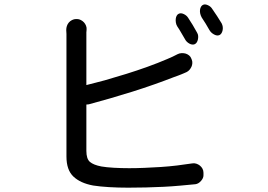

<svg xmlns="http://www.w3.org/2000/svg" viewBox="-20 -842 1240 887"><path d="M336 -754Q345 -754 353.5 -749.5Q362 -745 368 -738.5Q374 -732 377.5 -723Q381 -714 380 -705Q380 -700 379.5 -698Q379 -696 379 -693V-449Q419 -459 464 -471Q513 -485 563 -500.5Q613 -516 661.5 -533.5Q710 -551 752 -569Q765 -574 777 -580L801 -592Q809 -596 819 -596.5Q829 -597 837.5 -594.5Q846 -592 853.5 -586Q861 -580 864 -571L866 -566Q869 -559 868.5 -550Q868 -541 864.5 -533.5Q861 -526 855.5 -519.5Q850 -513 842 -509Q835 -506 829.5 -503.5Q824 -501 817.5 -498.5Q811 -496 803.5 -493Q796 -490 784 -486Q743 -470 693.5 -452.5Q644 -435 591.5 -418.5Q539 -402 487 -387Q435 -372 390 -360Q384 -359 379 -359V-145Q379 -108 395.5 -94Q412 -80 448 -73Q471 -69 505.5 -67Q540 -65 577 -65Q609 -65 646.5 -66.5Q684 -68 722.5 -70.5Q761 -73 798 -77.5Q835 -82 867 -87Q877 -89 886.5 -86Q896 -83 903.5 -77Q911 -71 915.5 -62.5Q920 -54 920 -44V-32Q920 -19 908.5 -6Q897 7 883 9Q851 12 813.5 15.5Q776 19 736 21Q696 23 654.5 24Q613 25 572 25Q526 25 484 22.5Q442 20 410 15Q351 4 319 -26.5Q287 -57 287 -119V-685Q287 -693 286 -703Q286 -713 289 -722Q292 -731 298 -738Q304 -745 313 -749.5Q322 -754 331 -754ZM807 -779Q816 -783 829 -777Q842 -771 849 -760Q859 -745 870 -727Q881 -709 890 -692Q895 -684 895.5 -676Q896 -668 894.5 -660.5Q893 -653 889.5 -647Q886 -641 880 -638Q869 -633 855 -640.5Q841 -648 834 -662Q826 -675 817 -691Q808 -707 799 -720Q794 -728 792.5 -737.5Q791 -747 792 -755.5Q793 -764 797 -770.5Q801 -777 807 -779ZM919 -820Q927 -824 940.5 -818Q954 -812 961 -800Q971 -786 983 -767.5Q995 -749 1004 -734Q1008 -726 1009 -718Q1010 -710 1008.5 -702.5Q1007 -695 1003.5 -689Q1000 -683 994 -680Q983 -675 968.5 -683Q954 -691 947 -704Q939 -718 930 -733Q921 -748 912 -761Q907 -770 905 -779Q903 -788 904 -796.5Q905 -805 909 -811.5Q913 -818 919 -820Z"/></svg>

Font: Maple Mono NF CN
Style: Regular
Weight: 400
Monospace: yes
Designer: subframe7536
Version: Version 7.000